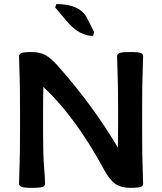

<svg xmlns="http://www.w3.org/2000/svg" viewBox="-20 -908 790 936"><path d="M555.7 -378.9Q555.7 -490.2 553.2 -551.8Q550.8 -613.3 550.8 -633.8Q550.8 -643.6 561.5 -648.9Q572.3 -654.3 614.7 -654.3Q656.7 -654.3 667.2 -648.9Q677.7 -643.6 677.7 -633.8Q677.7 -613.3 675.3 -551.8Q672.9 -490.2 672.9 -378.9V-267.6Q672.9 -156.2 675.3 -94.7Q677.7 -33.2 677.7 -12.7Q677.7 -2.9 667.2 2.4Q656.7 7.8 614.7 7.8Q572.3 7.8 544.2 -10.3Q516.1 -28.3 487.8 -80.1Q346.7 -339.8 191.4 -484.4Q189.9 -430.2 189.9 -349.6V-267.6Q189.9 -156.2 194.8 -94.7Q199.7 -33.2 199.7 -12.7Q199.7 -2.9 189.2 2.4Q178.7 7.8 136.7 7.8Q94.2 7.8 83.5 2.4Q72.8 -2.9 72.8 -12.7Q72.8 -33.2 75.2 -94.7Q77.6 -156.2 77.6 -267.6V-378.9Q77.6 -490.2 75.2 -551.8Q72.8 -613.3 72.8 -633.8Q72.8 -643.6 83.5 -648.9Q94.2 -654.3 134.3 -654.3Q173.8 -654.3 201.4 -639.4Q229 -624.5 264.6 -584Q434.1 -392.1 554.7 -188.5Q555.7 -229.5 555.7 -301.8ZM433.6 -732.9Q366.7 -732.9 307.6 -802.2L249 -871.6L254.4 -888.2Q370.1 -888.2 404.3 -819.8L439 -751.5Z"/></svg>

Font: Bainsley
Style: Bold
Weight: 700
Designer: Paul James MIller
Foundry: High-Logic / Made with FontCreator
Version: Version 1.411;March 28, 2021;FontCreator 13.0.0.2683 64-bit